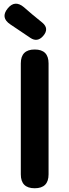

<svg xmlns="http://www.w3.org/2000/svg" viewBox="-20 -1004 370 1024"><path d="M165 0Q91 0 91 -74V-666Q91 -740 165 -740Q239 -740 239 -666V-370V-74Q239 0 165 0ZM142 -802 35 -874Q-19 -910 21 -959Q59 -1006 107 -966L151 -928L206 -883Q244 -851 210 -812Q179 -777 142 -802Z"/></svg>

Font: GenSenRounded JP B
Style: Regular
Weight: 700
Version: Version 1.501;PS 1;hotconv 16.6.51;makeotf.lib2.5.65220